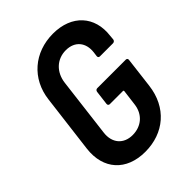

<svg xmlns="http://www.w3.org/2000/svg" viewBox="-207 -811 923 923"><g transform="rotate(-45 254.5 -350.0)"><path d="M232 8C359 8 454 -71 470 -204L489 -360C490 -367 486 -372 479 -372H285C278 -372 273 -367 272 -360L263 -287C262 -280 267 -275 273 -275H363C366 -275 367 -273 367 -270L357 -191C350 -130 306 -92 246 -92C185 -92 148 -135 156 -199L193 -501C201 -565 246 -608 307 -608C369 -608 402 -565 395 -506L392 -483C391 -476 395 -471 402 -471H491C498 -471 504 -476 505 -483L507 -506C522 -625 447 -708 320 -708C192 -708 96 -625 81 -499L44 -201C29 -75 104 8 232 8Z"/></g></svg>

Font: Barlow Semi Condensed SemiBold
Style: Italic
Weight: 600
Width: 4
Italic angle: -7°
Designer: Jeremy Tribby
Foundry: Tribby Type
Version: Version 1.422;hotconv 1.0.109;makeotfexe 2.5.65596